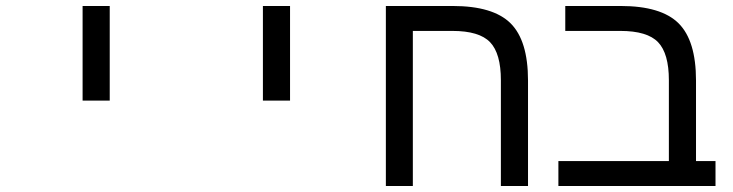

<svg xmlns="http://www.w3.org/2000/svg" viewBox="-20 -619 2440 639"><path d="M254.9 -599.1H345.2V-284.2H254.9Z M855 -599.1H945.3V-284.2H855Z M1647 -352.1Q1647 -440.9 1611.1 -478.5Q1575.2 -516.1 1485.4 -516.1H1354V0H1264.2V-599.1H1486.3Q1621.1 -599.1 1679.2 -541.5Q1737.3 -483.9 1737.3 -351.1V0H1647Z M1861.3 -516.1V-599.1H2045.4Q2180.2 -599.1 2238.3 -541.5Q2296.4 -483.9 2296.4 -351.1V-83H2361.3V0H1838.4V-83H2206.1V-352.1Q2206.1 -440.9 2170.2 -478.5Q2134.3 -516.1 2044.4 -516.1Z"/></svg>

Font: Liberation Mono
Style: Regular
Weight: 400
Monospace: yes
Designer: Steve Matteson
Foundry: Ascender Corporation
Version: Version 2.1.5